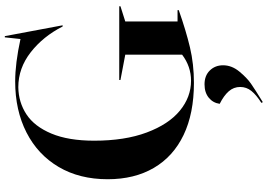

<svg xmlns="http://www.w3.org/2000/svg" viewBox="-177 -633 1111 797"><g transform="rotate(-90 378.5 -234.5)"><path d="M33 -343Q33 -460 84 -546.5Q135 -633 227 -680Q319 -727 439 -727Q514 -727 615 -705L622 -770H627L672 -530H667Q626 -611 560 -662.5Q494 -714 415 -714Q352 -713 302 -680Q252 -647 222.5 -576.5Q193 -506 193 -399Q193 -272 227 -181Q261 -90 317.5 -43.5Q374 3 442 3Q501 3 550 -34V-270L445 -290V-295H751V-290L688 -270V-53H735V-48Q650 -18 580.5 -1.5Q511 15 433 15Q306 15 216.5 -28Q127 -71 80 -151.5Q33 -232 33 -343ZM416 207Q416 180 398 159.5Q380 139 346 122Q350 94 371.5 76.5Q393 59 427 59Q463 59 484.5 81Q506 103 506 136Q506 172 480 203.5Q454 235 429.5 252Q405 269 353 301L350 295Q383 274 399.5 253.5Q416 233 416 207Z"/></g></svg>

Font: Nyght Serif Medium
Style: Regular
Weight: 500
Designer: Maksym Kobuzan
Version: Version 0.410